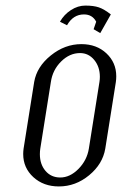

<svg xmlns="http://www.w3.org/2000/svg" viewBox="-20 -671 438 691"><path d="M63.5 -116.7Q63.5 -126 64.9 -136.2L103 -376Q112.3 -430.7 162.8 -471.4Q213.4 -512.2 272.9 -512.2Q327.6 -512.2 363 -479Q398.4 -445.8 398.4 -396.5Q398.4 -386.2 397 -376L358.9 -136.2Q349.6 -80.6 300.8 -40.3Q252 0 191.9 0Q136.7 0 100.1 -33.4Q63.5 -66.9 63.5 -116.7ZM123.5 -116.2Q123.5 -79.6 143.8 -55.9Q164.1 -32.2 196.8 -32.2Q231.9 -32.2 262.5 -63.2Q293 -94.2 299.8 -136.2L337.9 -376Q339.4 -385.3 339.4 -394.5Q339.4 -430.7 319.1 -455.3Q298.8 -480 268.1 -480Q230.5 -480 200 -449.7Q169.4 -419.4 163.1 -376L125 -136.2Q123.5 -126 123.5 -116.2ZM195.8 -592.8Q210.4 -618.7 235.4 -634.8Q260.3 -650.9 287.1 -650.9Q316.9 -650.9 335.7 -644.5Q354.5 -638.2 378.9 -619.1L340.8 -551.8L316.9 -565.9L326.2 -592.8Q312.5 -619.1 282.2 -619.1Q243.2 -619.1 221.2 -580.1Z"/></svg>

Font: Gawaa
Style: Italic
Weight: 400
Designer: T. Christopher White
Version: Version 1.0